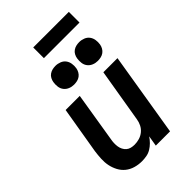

<svg xmlns="http://www.w3.org/2000/svg" viewBox="-272 -1033 1144 1144"><g transform="rotate(-45 300.0 -461.0)"><path d="M219 8Q190 8 162.5 0Q135 -8 114 -25Q93 -42 80 -66.5Q67 -91 61.5 -118Q56 -145 57.5 -174.5Q59 -204 63 -233L113 -530H232L181 -217Q178 -202 177.5 -187Q177 -172 179 -158Q181 -144 187.5 -131Q194 -118 204.5 -109Q215 -100 229 -96.5Q243 -93 258 -93Q278 -93 298.5 -99Q319 -105 335.5 -118.5Q352 -132 361.5 -151Q371 -170 374 -190L431 -530H550L463 0H343L354 -67Q343 -50 328 -35Q313 -20 295.5 -9.5Q278 1 258 4.5Q238 8 219 8ZM456 -601Q437 -601 420 -608Q403 -615 392 -629Q381 -643 378.5 -661.5Q376 -680 379 -699Q381 -712 387.5 -724.5Q394 -737 405.5 -745Q417 -753 430 -756Q443 -759 456 -759Q475 -759 492.5 -752Q510 -745 520.5 -731Q531 -717 534 -698.5Q537 -680 534 -661Q532 -648 525 -635.5Q518 -623 507 -615Q496 -607 482.5 -604Q469 -601 456 -601ZM256 -601Q237 -601 220 -608Q203 -615 192 -629Q181 -643 178.5 -661.5Q176 -680 179 -699Q181 -712 187.5 -724.5Q194 -737 205.5 -745Q217 -753 230 -756Q243 -759 256 -759Q275 -759 292.5 -752Q310 -745 320.5 -731Q331 -717 334 -698.5Q337 -680 334 -661Q332 -648 325 -635.5Q318 -623 307 -615Q296 -607 282.5 -604Q269 -601 256 -601ZM240 -840V-930H540V-840Z"/></g></svg>

Font: Iosevka Curly Extended Oblique
Style: Bold
Weight: 700
Width: 7
Italic angle: -9°
Monospace: yes
Designer: Belleve Invis
Foundry: Belleve Invis
Version: Version 11.1.0; ttfautohint (v1.8.3)